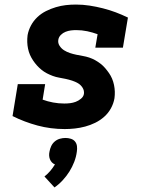

<svg xmlns="http://www.w3.org/2000/svg" viewBox="-20 -558 640 842"><path d="M264 8Q202 8 144.5 -7.5Q87 -23 35 -49L58 -189H178L167 -121Q189 -113 213 -108.5Q237 -104 262 -104Q275 -104 287.5 -105.5Q300 -107 312 -111.5Q324 -116 335 -125Q346 -134 348 -146Q350 -161 342 -173.5Q334 -186 322 -193Q310 -200 296 -204.5Q282 -209 268 -212Q254 -215 239.5 -217.5Q225 -220 211.5 -225Q198 -230 185.5 -236.5Q173 -243 162 -252Q151 -261 142 -271Q133 -281 125 -293Q117 -305 111.5 -317.5Q106 -330 103 -344.5Q100 -359 99.5 -373.5Q99 -388 101 -404Q105 -426 116 -446.5Q127 -467 144 -483Q161 -499 182 -509.5Q203 -520 225 -526.5Q247 -533 268.5 -535.5Q290 -538 313 -538Q343 -538 372.5 -533.5Q402 -529 431.5 -521.5Q461 -514 487.5 -504Q514 -494 541 -481L519 -349H398L408 -408Q386 -416 362.5 -421Q339 -426 314 -426Q302 -426 290.5 -424.5Q279 -423 267.5 -418.5Q256 -414 247 -405Q238 -396 236 -385Q233 -370 241 -357.5Q249 -345 261 -337.5Q273 -330 286.5 -325.5Q300 -321 314.5 -318Q329 -315 343.5 -312.5Q358 -310 371.5 -305.5Q385 -301 397.5 -294Q410 -287 421 -278.5Q432 -270 441 -259.5Q450 -249 458 -237.5Q466 -226 471.5 -213Q477 -200 480 -185.5Q483 -171 483.5 -156.5Q484 -142 482 -127Q478 -104 466.5 -83Q455 -62 437 -46Q419 -30 397.5 -19.5Q376 -9 353.5 -3Q331 3 308.5 5.5Q286 8 264 8ZM219 264 175 216Q189 205 200.5 191.5Q212 178 221 163Q213 160 207.5 154Q202 148 199 140.5Q196 133 195.5 124.5Q195 116 197 107Q199 95 204.5 83Q210 71 220 62.5Q230 54 242.5 50.5Q255 47 267 47Q279 47 290.5 50.5Q302 54 309 62.5Q316 71 317.5 83Q319 95 317 107Q314 130 305.5 152Q297 174 284.5 194Q272 214 255.5 232Q239 250 219 264Z"/></svg>

Font: Iosevka Curly Slab HvEx
Style: Italic
Weight: 900
Width: 7
Italic angle: -9°
Monospace: yes
Designer: Belleve Invis
Foundry: Belleve Invis
Version: Version 11.1.0; ttfautohint (v1.8.3)